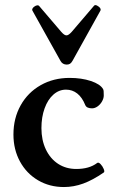

<svg xmlns="http://www.w3.org/2000/svg" viewBox="-20 -736 451 767"><path d="M33.7 -198.7Q33.7 -263.7 62.5 -315.2Q91.3 -366.7 142.6 -395.8Q193.8 -424.8 258.3 -424.8Q305.7 -424.8 343 -412.4Q380.4 -399.9 391.6 -380.4Q393.6 -377.4 394 -371.8Q394.5 -366.2 394.5 -354.5Q394.5 -343.3 387.7 -331.1Q380.9 -318.8 369.9 -311Q358.9 -303.2 347.7 -303.2Q337.4 -303.2 330.3 -306.4Q323.2 -309.6 320.3 -316.9Q308.1 -347.2 288.6 -362.5Q269 -377.9 243.7 -377.9Q215.8 -377.9 193.4 -358.2Q170.9 -338.4 158.2 -303.2Q145.5 -268.1 145.5 -224.1Q145.5 -176.3 163.1 -139.2Q180.7 -102.1 212.2 -81.5Q243.7 -61 284.7 -61Q310.5 -61 331.3 -66.9Q352.1 -72.8 368.2 -85Q373.5 -88.9 381.6 -80.6Q389.6 -72.3 394.3 -61Q398.9 -49.8 394.5 -46.9Q350.6 -16.6 312.5 -2.7Q274.4 11.2 235.4 11.2Q177.7 11.2 131.8 -15.9Q85.9 -43 59.8 -90.8Q33.7 -138.7 33.7 -198.7ZM221.7 -492.7 109.4 -693.8Q107.9 -696.8 109.1 -700.2Q110.4 -703.6 114.3 -707.5L117.7 -710Q123 -713.9 128.2 -714.6Q133.3 -715.3 135.7 -712.9L224.6 -608.9Q231 -601.6 236.1 -598.1Q241.2 -594.7 245.6 -594.7Q253.9 -594.7 266.6 -608.9L355.5 -712.9Q357.9 -716.3 362.5 -715.6Q367.2 -714.8 372.1 -710.9L373.5 -710L375 -709Q380.4 -704.6 381.6 -700.7Q382.8 -696.8 381.3 -693.8L269.5 -492.7Q265.1 -484.9 259.8 -481.4Q254.4 -478 246.6 -478Q238.3 -478 231.9 -481.7Q225.6 -485.4 221.7 -492.7Z"/></svg>

Font: Junicode Two Beta VF
Style: Regular
Weight: 400
Designer: Peter S. Baker
Foundry: Briery Creek Software
Version: Version 1.031 beta; ttfautohint (v1.8.1.43-b0c9)